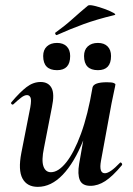

<svg xmlns="http://www.w3.org/2000/svg" viewBox="-20 -714 516 747"><path d="M127 13Q85 13 67.5 -19.5Q50 -52 63 -119L98 -297Q103 -326 98.5 -335Q94 -344 85 -344Q75 -344 62 -334Q49 -324 33 -309Q29 -305 25 -309Q21 -313 25 -317Q57 -355 83 -375Q109 -395 138 -395Q168 -395 180.5 -372Q193 -349 182 -297L151 -138Q141 -90 149 -67Q157 -44 178 -44Q207 -44 237.5 -82Q268 -120 295 -193.5Q322 -267 340 -374L358 -373Q339 -255 304 -168Q269 -81 224 -34Q179 13 127 13ZM332 9Q300 9 290.5 -13.5Q281 -36 288 -77L340 -374Q345 -394 396 -394Q416 -394 422.5 -391Q429 -388 429 -386Q429 -382 424 -360Q419 -338 414 -312L373 -89Q364 -40 388 -40Q398 -40 412.5 -50Q427 -60 446 -80Q449 -84 453 -79.5Q457 -75 454 -71Q418 -28 389.5 -9.5Q361 9 332 9ZM361 -441Q307 -441 307 -496Q307 -520 321.5 -533.5Q336 -547 361 -547Q385 -547 398.5 -533.5Q412 -520 412 -496Q412 -441 361 -441ZM202 -441Q148 -441 148 -496Q148 -520 162.5 -533.5Q177 -547 202 -547Q226 -547 239.5 -533.5Q253 -520 253 -496Q253 -441 202 -441ZM202 -578Q198 -576 195.5 -581.5Q193 -587 197 -588Q233 -614 263 -641Q293 -668 322 -692Q327 -696 346.5 -691.5Q366 -687 387.5 -679Q409 -671 421.5 -664Q434 -657 424 -655Q357 -639 305 -620Q253 -601 202 -578Z"/></svg>

Font: Cormorant
Style: Bold Italic
Weight: 700
Italic angle: -10°
Designer: Christian Thalmann (Catharsis Fonts)
Foundry: Catharsis Fonts
Version: Version 4.000